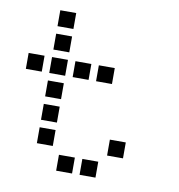

<svg xmlns="http://www.w3.org/2000/svg" viewBox="-77 -754 753 808"><g transform="rotate(10 300.0 -350.0)"><path d="M117 -684Q116 -684 116 -684Q116 -684 116 -683V-617Q116 -616 116 -616Q116 -616 117 -616H183Q184 -616 184 -616Q184 -616 184 -617V-683Q184 -684 184 -684Q184 -684 183 -684ZM117 -584Q116 -584 116 -584Q116 -584 116 -583V-517Q116 -516 116 -516Q116 -516 117 -516H183Q184 -516 184 -516Q184 -516 184 -517V-583Q184 -584 184 -584Q184 -584 183 -584ZM17 -484Q16 -484 16 -484Q16 -484 16 -483V-417Q16 -416 16 -416Q16 -416 17 -416H83Q84 -416 84 -416Q84 -416 84 -417V-483Q84 -484 84 -484Q84 -484 83 -484ZM117 -484Q116 -484 116 -484Q116 -484 116 -483V-417Q116 -416 116 -416Q116 -416 117 -416H183Q184 -416 184 -416Q184 -416 184 -417V-483Q184 -484 184 -484Q184 -484 183 -484ZM217 -484Q216 -484 216 -484Q216 -484 216 -483V-417Q216 -416 216 -416Q216 -416 217 -416H283Q284 -416 284 -416Q284 -416 284 -417V-483Q284 -484 284 -484Q284 -484 283 -484ZM317 -484Q316 -484 316 -484Q316 -484 316 -483V-417Q316 -416 316 -416Q316 -416 317 -416H383Q384 -416 384 -416Q384 -416 384 -417V-483Q384 -484 384 -484Q384 -484 383 -484ZM117 -384Q116 -384 116 -384Q116 -384 116 -383V-317Q116 -316 116 -316Q116 -316 117 -316H183Q184 -316 184 -316Q184 -316 184 -317V-383Q184 -384 184 -384Q184 -384 183 -384ZM117 -284Q116 -284 116 -284Q116 -284 116 -283V-217Q116 -216 116 -216Q116 -216 117 -216H183Q184 -216 184 -216Q184 -216 184 -217V-283Q184 -284 184 -284Q184 -284 183 -284ZM117 -184Q116 -184 116 -184Q116 -184 116 -183V-117Q116 -116 116 -116Q116 -116 117 -116H183Q184 -116 184 -116Q184 -116 184 -117V-183Q184 -184 184 -184Q184 -184 183 -184ZM417 -184Q416 -184 416 -184Q416 -184 416 -183V-117Q416 -116 416 -116Q416 -116 417 -116H483Q484 -116 484 -116Q484 -116 484 -117V-183Q484 -184 484 -184Q484 -184 483 -184ZM217 -84Q216 -84 216 -84Q216 -84 216 -83V-17Q216 -16 216 -16Q216 -16 217 -16H283Q284 -16 284 -16Q284 -16 284 -17V-83Q284 -84 284 -84Q284 -84 283 -84ZM317 -84Q316 -84 316 -84Q316 -84 316 -83V-17Q316 -16 316 -16Q316 -16 317 -16H383Q384 -16 384 -16Q384 -16 384 -17V-83Q384 -84 384 -84Q384 -84 383 -84Z"/></g></svg>

Font: Doto Black SemiBold
Style: Regular
Weight: 600
Monospace: yes
Version: Version 1.000